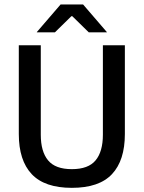

<svg xmlns="http://www.w3.org/2000/svg" viewBox="-20 -846 657 878"><path d="M308.5 13Q184 13 125 -49.8Q66 -112.5 66 -233V-639H166.5V-230Q166.5 -153 199.8 -112.8Q233 -72.5 308.5 -72.5Q384 -72.5 417.2 -112.8Q450.5 -153 450.5 -230V-639H551V-233Q551 -112.5 492.2 -49.8Q433.5 13 308.5 13ZM257 -825.5H360L468.5 -699.5V-698H386L310.5 -772H306.5L231 -698H148.5V-699.5Z"/></svg>

Font: Anek Odia Medium Medium
Style: Regular
Weight: 500
Version: Version 1.003